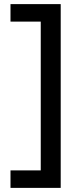

<svg xmlns="http://www.w3.org/2000/svg" viewBox="-20 -745 401 933"><path d="M31 83H178V-640H31V-725H275V168H31Z"/></svg>

Font: Elaine Sans Medium
Style: Regular
Weight: 500
Designer: Wei Huang
Foundry: Wei Huang
Version: Version 2.001;December 24, 2019;FontCreator 12.0.0.2547 64-b